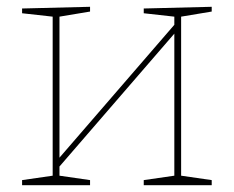

<svg xmlns="http://www.w3.org/2000/svg" viewBox="-20 -545 688 565"><path d="M603 -525V-511L513 -496V-28L603 -15V0H403V-15L493 -28V-446L155 -55V-28L245 -15V0H45V-15L135 -28V-496L45 -506V-520L245 -525V-511L155 -496V-81L493 -472V-496L403 -506V-520Z"/></svg>

Font: Bitter Pro Thin
Style: Regular
Weight: 250
Designer: Sol Matas, and Bitter project Authors
Foundry: Sol Matas
Version: Version 1.010